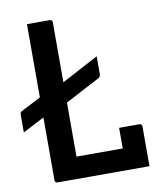

<svg xmlns="http://www.w3.org/2000/svg" viewBox="-96 -767 725 834"><g transform="rotate(-10 267.0 -350.0)"><path d="M90 0Q87 0 85 -1Q83 -2 81.5 -3.5Q80 -5 79.5 -7Q79 -9 79 -11Q79 -91 79 -172.5Q79 -254 79 -332.5Q79 -411 79 -482Q79 -553 79 -611Q79 -633 79 -655.5Q79 -678 79 -700Q104 -700 129 -700Q154 -700 180 -700Q183 -700 185.5 -698.5Q188 -697 189.5 -694.5Q191 -692 191 -689Q191 -616 191 -541.5Q191 -467 191 -392.5Q191 -318 191 -244Q191 -170 191 -96H414Q434 -96 448 -90.5Q462 -85 471.5 -72.5Q481 -60 486.5 -42Q492 -24 496 0ZM395 -187Q411 -187 425.5 -187Q440 -187 454.5 -187Q469 -187 485 -187Q488 -187 490.5 -185.5Q493 -184 494.5 -181.5Q496 -179 496 -176Q496 -158 496 -135.5Q496 -113 496 -88.5Q496 -64 496 -41.5Q496 -19 496 0Q457 -3 435 -13Q413 -23 404 -40.5Q395 -58 395 -82Q395 -98 395 -116.5Q395 -135 395 -153.5Q395 -172 395 -187ZM353 -510Q353 -501 353 -484.5Q353 -468 353 -433Q353 -428 352 -425Q351 -422 349.5 -419.5Q348 -417 344 -415L179 -328Q167 -322 156.5 -319.5Q146 -317 135 -314.5Q124 -312 110 -305L-16 -239Q-16 -248 -16 -255Q-16 -262 -16 -275Q-16 -288 -16 -313Q-16 -321 -15 -325Q-14 -329 -8 -332L114 -395Q125 -401 135.5 -403.5Q146 -406 156 -408.5Q166 -411 178 -417Z"/></g></svg>

Font: Recursive Medium
Style: Regular
Weight: 500
Version: Version 1.085